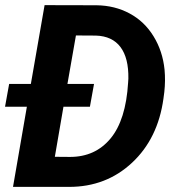

<svg xmlns="http://www.w3.org/2000/svg" viewBox="-26 -731 696 751"><path d="M24.9 0 79.1 -313.5H-6.3L9.8 -402.8H94.7L148.4 -710.9L351.6 -710.4Q423.3 -709.5 481.2 -678.2Q539.1 -647 574.7 -588.9Q610.4 -530.8 617.7 -458Q621.6 -415.5 616.7 -371.1L613.3 -345.2Q591.8 -189 490.5 -94.5Q389.2 0 244.6 0ZM325.7 -313.5H222.2L188.5 -117.7L248 -117.2Q346.7 -117.2 406.5 -189.5Q466.3 -261.7 475.1 -407.7L476.1 -423.3Q477.5 -503.9 445.3 -546.9Q413.1 -589.8 349.1 -591.8L271 -592.3L237.8 -402.8H341.8Z"/></svg>

Font: TypoPRO Roboto
Style: Bold Italic
Weight: 700
Italic angle: -12°
Designer: Google
Version: Version 2.136; 2016